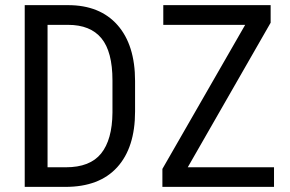

<svg xmlns="http://www.w3.org/2000/svg" viewBox="-20 -731 1133 751"><path d="M76.7 0H235.8C324.4 0 391.9 -25.6 438.5 -76.9C485 -128.2 508.3 -200.8 508.3 -294.9V-414.1C508.3 -508.1 485.4 -581.1 439.5 -633.1C393.6 -685 329.1 -710.9 246.1 -710.9H76.7ZM166 -633.8H246.1C304.4 -633.8 347.9 -616.3 376.7 -581.3C405.5 -546.3 419.9 -491.4 419.9 -416.5V-290.5C419.3 -219.9 404.5 -166.6 375.5 -130.6C346.5 -94.6 300.6 -76.7 237.8 -76.7H166ZM714.4 -76.7 1038.6 -642.1V-710.9H618.7V-633.8H939L615.2 -70.3V0H1051.8V-76.7Z"/></svg>

Font: Roboto Condensed
Style: Regular
Weight: 400
Designer: Google
Version: Version 2.134; 2016